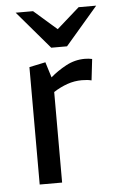

<svg xmlns="http://www.w3.org/2000/svg" viewBox="-50 -695 446 731"><g transform="rotate(-5 173.0 -330.0)"><path d="M72 0V-448.7L134.1 -461.8L152.5 -402.5Q178.5 -425.2 212.4 -443.5Q246.4 -461.8 284.2 -461.8Q292.4 -461.8 298.8 -461.1Q305.3 -460.3 312.6 -458.8L303.2 -377.7Q295.7 -379.7 286.7 -380.7Q277.8 -381.7 266.3 -381.7Q237.7 -381.7 210.6 -372.2Q183.6 -362.7 157.7 -346.1V0ZM104.3 -659.7 191.9 -583.2 278.4 -659.7H345.6L221.5 -515.1H161.2L37.8 -659.7Z"/></g></svg>

Font: Ancizar Sans Thin
Style: Regular
Weight: 100
Designer: Cesar Puertas, Viviana Monsalve, Julian Moncada, Julian Prieto, Jose Castro, Mariel Hernandez, Felipe Aragon, Sara Alarc
Version: Version 8.100